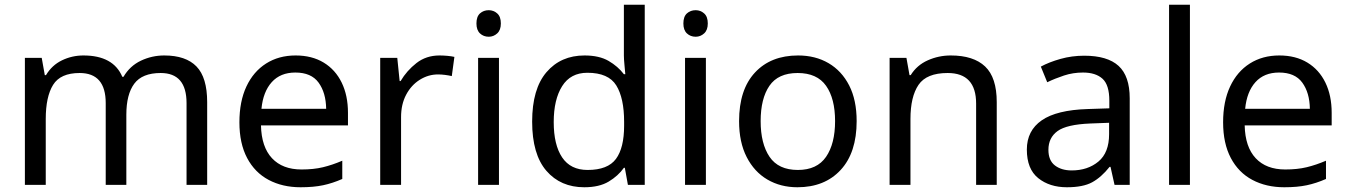

<svg xmlns="http://www.w3.org/2000/svg" viewBox="-20 -780 5689 810"><path d="M673 -546Q764 -546 809 -499.5Q854 -453 854 -349V0H767V-345Q767 -472 658 -472Q580 -472 546.5 -427Q513 -382 513 -296V0H426V-345Q426 -472 316 -472Q235 -472 204 -422Q173 -372 173 -278V0H85V-536H156L169 -463H174Q199 -505 241.5 -525.5Q284 -546 332 -546Q458 -546 496 -456H501Q528 -502 574.5 -524Q621 -546 673 -546Z M1227 -546Q1296 -546 1345.5 -516Q1395 -486 1421.5 -431.5Q1448 -377 1448 -304V-251H1081Q1083 -160 1127.5 -112.5Q1172 -65 1252 -65Q1303 -65 1342.5 -74.5Q1382 -84 1424 -102V-25Q1383 -7 1343 1.5Q1303 10 1248 10Q1172 10 1113.5 -21Q1055 -52 1022.5 -113.5Q990 -175 990 -264Q990 -352 1019.5 -415Q1049 -478 1102.5 -512Q1156 -546 1227 -546ZM1226 -474Q1163 -474 1126.5 -433.5Q1090 -393 1083 -321H1356Q1355 -389 1324 -431.5Q1293 -474 1226 -474Z M1834 -546Q1849 -546 1866.5 -544.5Q1884 -543 1897 -540L1886 -459Q1873 -462 1857.5 -464Q1842 -466 1828 -466Q1787 -466 1751 -443.5Q1715 -421 1693.5 -380.5Q1672 -340 1672 -286V0H1584V-536H1656L1666 -438H1670Q1696 -482 1737 -514Q1778 -546 1834 -546Z M2042 -737Q2062 -737 2077.5 -723.5Q2093 -710 2093 -681Q2093 -653 2077.5 -639Q2062 -625 2042 -625Q2020 -625 2005 -639Q1990 -653 1990 -681Q1990 -710 2005 -723.5Q2020 -737 2042 -737ZM2085 -536V0H1997V-536Z M2445 10Q2345 10 2285 -59.5Q2225 -129 2225 -267Q2225 -405 2285.5 -475.5Q2346 -546 2446 -546Q2508 -546 2547.5 -523Q2587 -500 2612 -467H2618Q2617 -480 2614.5 -505.5Q2612 -531 2612 -546V-760H2700V0H2629L2616 -72H2612Q2588 -38 2548 -14Q2508 10 2445 10ZM2459 -63Q2544 -63 2578.5 -109.5Q2613 -156 2613 -250V-266Q2613 -366 2580 -419.5Q2547 -473 2458 -473Q2387 -473 2351.5 -416.5Q2316 -360 2316 -265Q2316 -169 2351.5 -116Q2387 -63 2459 -63Z M2915 -737Q2935 -737 2950.5 -723.5Q2966 -710 2966 -681Q2966 -653 2950.5 -639Q2935 -625 2915 -625Q2893 -625 2878 -639Q2863 -653 2863 -681Q2863 -710 2878 -723.5Q2893 -737 2915 -737ZM2958 -536V0H2870V-536Z M3594 -269Q3594 -136 3526.5 -63Q3459 10 3344 10Q3273 10 3217.5 -22.5Q3162 -55 3130 -117.5Q3098 -180 3098 -269Q3098 -402 3165 -474Q3232 -546 3347 -546Q3420 -546 3475.5 -513.5Q3531 -481 3562.5 -419.5Q3594 -358 3594 -269ZM3189 -269Q3189 -174 3226.5 -118.5Q3264 -63 3346 -63Q3427 -63 3465 -118.5Q3503 -174 3503 -269Q3503 -364 3465 -418Q3427 -472 3345 -472Q3263 -472 3226 -418Q3189 -364 3189 -269Z M3991 -546Q4087 -546 4136 -499.5Q4185 -453 4185 -349V0H4098V-343Q4098 -472 3978 -472Q3889 -472 3855 -422Q3821 -372 3821 -278V0H3733V-536H3804L3817 -463H3822Q3848 -505 3894 -525.5Q3940 -546 3991 -546Z M4554 -545Q4652 -545 4699 -502Q4746 -459 4746 -365V0H4682L4665 -76H4661Q4626 -32 4587.5 -11Q4549 10 4481 10Q4408 10 4360 -28.5Q4312 -67 4312 -149Q4312 -229 4375 -272.5Q4438 -316 4569 -320L4660 -323V-355Q4660 -422 4631 -448Q4602 -474 4549 -474Q4507 -474 4469 -461.5Q4431 -449 4398 -433L4371 -499Q4406 -518 4454 -531.5Q4502 -545 4554 -545ZM4580 -259Q4480 -255 4441.5 -227Q4403 -199 4403 -148Q4403 -103 4430.5 -82Q4458 -61 4501 -61Q4569 -61 4614 -98.5Q4659 -136 4659 -214V-262Z M5000 0H4912V-760H5000Z M5377 -546Q5446 -546 5495.5 -516Q5545 -486 5571.5 -431.5Q5598 -377 5598 -304V-251H5231Q5233 -160 5277.5 -112.5Q5322 -65 5402 -65Q5453 -65 5492.5 -74.5Q5532 -84 5574 -102V-25Q5533 -7 5493 1.5Q5453 10 5398 10Q5322 10 5263.5 -21Q5205 -52 5172.5 -113.5Q5140 -175 5140 -264Q5140 -352 5169.5 -415Q5199 -478 5252.5 -512Q5306 -546 5377 -546ZM5376 -474Q5313 -474 5276.5 -433.5Q5240 -393 5233 -321H5506Q5505 -389 5474 -431.5Q5443 -474 5376 -474Z"/></svg>

Font: Noto Znamenny Musical Notation
Style: Regular
Weight: 400
Version: Version 1.003; ttfautohint (v1.8.4.7-5d5b)